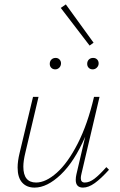

<svg xmlns="http://www.w3.org/2000/svg" viewBox="-20 -848 543 872"><path d="M475 -77Q439 -37 410.5 -16.5Q382 4 357 4Q324 4 324 -31Q324 -43 327 -56L367 -227Q318 -114 256 -55Q194 4 137 4Q101 4 80.5 -19Q60 -42 60 -87Q60 -116 69 -153L130 -408H155L95 -154Q86 -117 86 -91Q86 -19 144 -19Q188 -19 238 -63.5Q288 -108 333 -196Q378 -284 407 -408H432L350 -59Q347 -47 347 -39Q347 -19 365 -19Q386 -19 408.5 -36Q431 -53 463 -89ZM206 -558Q206 -570 213.5 -577.5Q221 -585 233 -585Q244 -585 251 -577Q258 -569 257 -558Q256 -547 248.5 -540Q241 -533 231 -533Q220 -533 213 -540Q206 -547 206 -558ZM376 -558Q376 -570 383.5 -577.5Q391 -585 403 -585Q414 -585 421 -578Q428 -571 428 -560Q428 -549 420 -541Q412 -533 401 -533Q390 -533 383 -540Q376 -547 376 -558ZM256 -812 279 -828 405 -654 387 -641Z"/></svg>

Font: Ysabeau Extralight
Style: Italic
Weight: 200
Italic angle: -12°
Designer: Christian Thalmann (Catharsis Fonts)
Version: Version 0.003